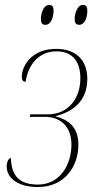

<svg xmlns="http://www.w3.org/2000/svg" viewBox="-20 -744 399 774"><path d="M299 -644C323 -644 332 -676 332 -700C332 -719 326 -724 314 -724C291 -724 281 -688 281 -668C281 -648 289 -644 299 -644ZM163 -644C186 -644 196 -676 196 -701C196 -719 189 -724 178 -724C154 -724 145 -688 145 -668C145 -648 152 -644 163 -644ZM132 10C240 10 296 -72 296 -161C296 -236 251 -262 204 -275V-276C270 -292 332 -334 332 -426C332 -499 289 -547 206 -547C105 -547 68 -476 68 -435C68 -419 74 -415 83 -414C95 -491 142 -537 208 -537C279 -537 304 -487 304 -429C304 -350 258 -283 172 -283H102L100 -273H162C218 -273 268 -239 268 -161C268 -79 221 0 133 0C62 0 26 -31 24 -107C18 -107 7 -96 7 -73C7 -23 57 10 132 10Z"/></svg>

Font: Noto Serif Display Condensed Thin
Style: Italic
Weight: 100
Width: 3
Italic angle: -12°
Designer: Monotype Design Team
Foundry: Monotype Imaging Inc.
Version: Version 2.009